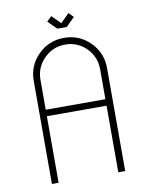

<svg xmlns="http://www.w3.org/2000/svg" viewBox="-87 -841 696 903"><g transform="rotate(-10 261.0 -389.0)"><path d="M386 -616Q437 -565 437 -492V0H404V-318H119V0H87V-492Q87 -565 138 -616Q189 -667 262 -667Q335 -667 386 -616ZM404 -492Q404 -551 363 -593Q321 -635 262 -635Q203 -635 161 -593Q119 -551 119 -492V-349H404ZM284 -715H239L198 -756L221 -778L262 -737L303 -778L325 -756Z"/></g></svg>

Font: Zector
Style: Regular
Weight: 400
Designer: GGBot
Version: 0.72